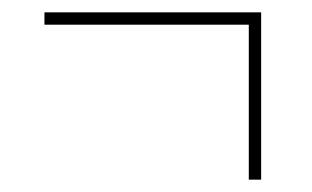

<svg xmlns="http://www.w3.org/2000/svg" viewBox="-20 -396 505 311"><path d="M383 -105H403V-376H52V-356H383Z"/></svg>

Font: Noto Serif Display Condensed Black
Style: Regular
Weight: 900
Width: 3
Designer: Monotype Design Team
Foundry: Monotype Imaging Inc.
Version: Version 2.009